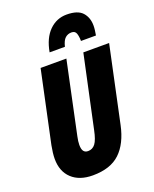

<svg xmlns="http://www.w3.org/2000/svg" viewBox="-175 -1062 937 1169"><g transform="rotate(-20 294.0 -477.5)"><path d="M220.2 9.8Q133.8 9.8 84.5 -36.4Q35.2 -82.5 35.2 -164.1Q35.2 -181.2 37.8 -203.9Q40.5 -226.6 44.9 -249L144 -713.9H311L211.9 -246.1Q208.5 -231 206.8 -217.3Q205.1 -203.6 205.1 -192.9Q205.1 -164.6 214.6 -151.9Q224.1 -139.2 243.2 -139.2Q272.5 -139.2 290.5 -163.1Q308.6 -187 320.8 -247.1L420.9 -713.9H587.9L482.9 -221.2Q459 -107.9 397 -49.1Q335 9.8 220.2 9.8ZM228 -784.2Q243.7 -872.1 290.8 -918.7Q337.9 -965.3 403.3 -965.3Q475.1 -965.3 505.1 -931.9Q535.2 -898.4 535.2 -846.2Q535.2 -832.5 533.2 -816.9Q531.2 -801.3 528.3 -784.2H431.2Q431.2 -813.5 424.3 -833.3Q417.5 -853 394 -853Q370.1 -853 353.3 -837.9Q336.4 -822.8 327.1 -784.2Z"/></g></svg>

Font: Open Sans Condensed ExtraBold
Style: Italic
Weight: 800
Width: 3
Italic angle: -12°
Designer: Monotype Design Team
Foundry: Monotype Imaging Inc.
Version: Version 3.003; ttfautohint (v1.8.4)